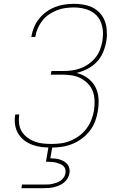

<svg xmlns="http://www.w3.org/2000/svg" viewBox="-20 -763 640 1003"><path d="M248 8Q222 8 197 5Q172 2 149 -6.5Q126 -15 107 -29.5Q88 -44 75.5 -64.5Q63 -85 59 -110Q55 -135 59 -160L60 -165H81L80 -161Q77 -138 80 -115.5Q83 -93 94.5 -75Q106 -57 123.5 -44Q141 -31 161 -23.5Q181 -16 204 -13.5Q227 -11 250 -11Q275 -11 300 -14.5Q325 -18 349 -28Q373 -38 394.5 -54Q416 -70 432 -91.5Q448 -113 457.5 -137.5Q467 -162 471 -186Q475 -212 474 -237.5Q473 -263 465 -285.5Q457 -308 440 -325.5Q423 -343 402 -354Q381 -365 356 -369Q331 -373 305 -373H245L249 -392H309Q332 -392 355 -395Q378 -398 400 -406Q422 -414 442.5 -428.5Q463 -443 478.5 -462Q494 -481 502.5 -503.5Q511 -526 515 -549Q516 -559 517 -568.5Q518 -578 518 -588Q518 -618 507.5 -645.5Q497 -673 475 -691Q453 -709 424.5 -716.5Q396 -724 366 -724Q344 -724 321.5 -721Q299 -718 277.5 -709.5Q256 -701 236 -687.5Q216 -674 201.5 -655.5Q187 -637 177.5 -615.5Q168 -594 165 -573L164 -570H143L144 -573Q148 -597 158 -621Q168 -645 184.5 -665.5Q201 -686 222.5 -701.5Q244 -717 268.5 -726.5Q293 -736 318 -739.5Q343 -743 367 -743Q401 -743 433.5 -735Q466 -727 490.5 -706Q515 -685 527 -654.5Q539 -624 538 -590Q539 -579 538 -568Q537 -557 535 -546Q530 -518 518.5 -490Q507 -462 485.5 -439.5Q464 -417 436.5 -403Q409 -389 380 -382Q412 -374 437.5 -355.5Q463 -337 477.5 -310Q492 -283 494.5 -250Q497 -217 491 -183Q487 -156 477 -129.5Q467 -103 449 -79.5Q431 -56 407 -38.5Q383 -21 356.5 -10.5Q330 0 302.5 4Q275 8 248 8ZM92 220 95 201H210Q221 201 232.5 200.5Q244 200 254.5 197.5Q265 195 276.5 191Q288 187 297.5 180Q307 173 313.5 163Q320 153 322 142Q324 131 321 120.5Q318 110 310.5 103.5Q303 97 293 93Q283 89 273 86.5Q263 84 252 83Q241 82 230 82H220L236 -11H256L243 64Q256 64 269 65.5Q282 67 293 70.5Q304 74 314.5 80Q325 86 332.5 95.5Q340 105 342.5 117Q345 129 343 142Q341 155 333.5 168Q326 181 314.5 190.5Q303 200 289.5 205.5Q276 211 262.5 214.5Q249 218 235 219Q221 220 207 220Z"/></svg>

Font: Iosevka Aile Thin
Style: Italic
Weight: 100
Italic angle: -9°
Designer: Belleve Invis
Foundry: Belleve Invis
Version: Version 31.1.0; ttfautohint (v1.8.4)